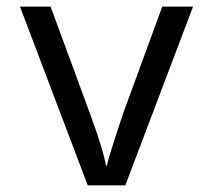

<svg xmlns="http://www.w3.org/2000/svg" viewBox="-20 -556 640 576"><path d="M243.2 0 40 -536.1H131.8L249 -217.8Q290.5 -105 297.9 -59.1H300.8Q304.2 -80.6 350.1 -217.8L466.8 -536.1H559.1L356 0Z"/></svg>

Font: TypoPRO Noto Mono
Style: Regular
Weight: 400
Designer: Monotype Design Team
Foundry: Monotype Imaging Inc.
Version: Version 1.00